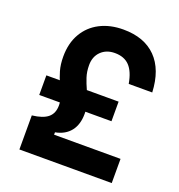

<svg xmlns="http://www.w3.org/2000/svg" viewBox="-144 -939 989 1059"><g transform="rotate(20 350.0 -409.0)"><path d="M87 0V-200Q150 -207 179.5 -231.5Q209 -256 209 -303Q209 -332 198.5 -359Q188 -386 174 -416Q160 -446 149.5 -482Q139 -518 139 -565Q139 -643 172 -700Q205 -757 264 -787.5Q323 -818 401 -818Q524 -818 593 -748Q662 -678 668 -546H530Q518 -615 487 -647.5Q456 -680 401 -680Q351 -680 320 -649.5Q289 -619 289 -569Q289 -530 299.5 -498.5Q310 -467 323.5 -437.5Q337 -408 347.5 -377Q358 -346 358 -308Q358 -245 327.5 -206Q297 -167 239 -156V-142H629V0ZM87 -320V-435H511V-320Z"/></g></svg>

Font: Martian Mono SemiExpanded SemiBold
Style: Regular
Weight: 600
Monospace: yes
Version: Version 0.930